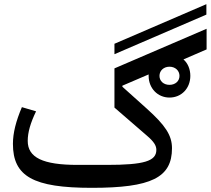

<svg xmlns="http://www.w3.org/2000/svg" viewBox="-20 -889 1011 921"><path d="M529 -629 970 -819V-869L529 -679ZM793 -421C851 -421 893 -466 893 -525C893 -557 881 -586 860 -604L971 -652V-751L529 -561V-373L685 -238C719 -209 730 -190 730 -170C730 -116 671 -98 492 -98H352C186 -98 113 -133 113 -213C113 -254 126 -299 153 -355L85 -375C57 -309 42 -252 42 -199C42 -43 139 12 420 12C706 12 805 -37 805 -178C805 -240 773 -288 684 -368L567 -473V-478L693 -532V-525C693 -466 736 -421 793 -421ZM793 -482C765 -482 745 -500 745 -525C745 -550 765 -569 793 -569C821 -569 841 -550 841 -525C841 -500 821 -482 793 -482Z"/></svg>

Font: IBM Plex Arabic Text
Style: Regular
Weight: 450
Designer: Mike Abbink, Paul van der Laan, Pieter van Rosmalen, Wael Morcos, Khajak Apelian
Foundry: Bold Monday
Version: Version 1.0